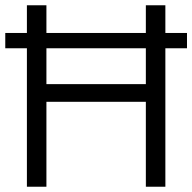

<svg xmlns="http://www.w3.org/2000/svg" viewBox="-20 -708 729 728"><path d="M82 0V-525H0V-583H82V-688H156V-583H533V-688H607V-583H689V-525H607V0H533V-322H156V0ZM156 -389H533V-525H156Z"/></svg>

Font: Outfit Light
Style: Regular
Weight: 300
Designer: Rodrigo Fuenzalida
Foundry: fragTYPE
Version: Version 1.100; ttfautohint (v1.8.4.7-5d5b)